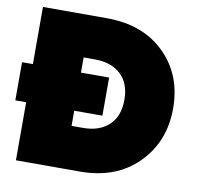

<svg xmlns="http://www.w3.org/2000/svg" viewBox="-79 -790 901 873"><g transform="rotate(10 371.5 -354.0)"><path d="M345 -708Q512 -708 612.5 -609.5Q713 -511 713 -356Q713 -202 612.5 -101Q512 0 345 0H50V-268H0V-444H50V-708ZM272 -198H325Q400 -198 444 -239Q488 -280 488 -356Q488 -432 444 -473Q400 -514 325 -514H272V-444H402V-268H272Z"/></g></svg>

Font: Poppins Black
Style: Regular
Weight: 900
Designer: Ninad Kale (Devanagari), Jonny Pinhorn (Latin)
Foundry: Indian Type Foundry
Version: Version 3.200;PS 1.000;hotconv 16.6.54;makeotf.lib2.5.65590